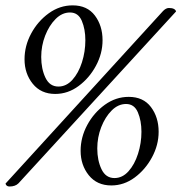

<svg xmlns="http://www.w3.org/2000/svg" viewBox="-34 -677 670 709"><path d="M169.9 -330.1Q117.2 -330.1 86.9 -367.7Q56.6 -405.3 56.6 -458Q56.6 -507.8 81.1 -553.2Q105.5 -598.6 146 -627.9Q186.5 -657.2 234.4 -657.2Q288.1 -657.2 316.4 -619.6Q344.7 -582 344.7 -528.3Q344.7 -479.5 320.3 -434.1Q295.9 -388.7 256.3 -359.4Q216.8 -330.1 169.9 -330.1ZM1 11.7Q-10.7 11.7 -13.7 1L568.4 -636.7Q579.1 -647.5 589.8 -647.5Q612.3 -647.5 616.2 -634.8L34.2 0Q22.5 11.7 1 11.7ZM181.6 -357.4Q210.9 -357.4 233.4 -382.3Q255.9 -407.2 268.6 -446.8Q281.2 -486.3 281.2 -528.3Q281.2 -569.3 268.1 -600.1Q254.9 -630.9 224.6 -630.9Q195.3 -630.9 171.4 -606.9Q147.5 -583 132.8 -545.4Q118.2 -507.8 118.2 -466.8Q118.2 -422.9 133.8 -390.1Q149.4 -357.4 181.6 -357.4ZM377 7.8Q324.2 7.8 293.9 -29.8Q263.7 -67.4 263.7 -120.1Q263.7 -169.9 288.1 -215.3Q312.5 -260.7 353 -290Q393.6 -319.3 441.4 -319.3Q495.1 -319.3 523.4 -281.7Q551.8 -244.1 551.8 -190.4Q551.8 -141.6 527.3 -96.2Q502.9 -50.8 463.4 -21.5Q423.8 7.8 377 7.8ZM388.7 -19.5Q418 -19.5 440.4 -44.4Q462.9 -69.3 475.6 -108.9Q488.3 -148.4 488.3 -190.4Q488.3 -231.4 475.1 -262.2Q461.9 -293 431.6 -293Q402.3 -293 378.4 -269Q354.5 -245.1 339.8 -207.5Q325.2 -169.9 325.2 -128.9Q325.2 -85 340.8 -52.2Q356.4 -19.5 388.7 -19.5Z"/></svg>

Font: Crimson Text
Style: Italic
Weight: 400
Italic angle: -11°
Designer: Sebastian Kosch
Foundry: Sebastian Kosch
Version: Version 1.100; ttfautohint (v1.8.4)